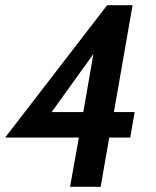

<svg xmlns="http://www.w3.org/2000/svg" viewBox="-23 -720 600 740"><path d="M479 -190H398L365 0H247L281 -190H-3L390 -700H488L416 -288H496ZM298 -288 337 -512 176 -288Z"/></svg>

Font: Cabin
Style: SemiBold Italic
Weight: 600
Designer: Pablo Impallari
Foundry: Pablo Impallari. www.impallari.com Igino Marini. www.ikern.com
Version: Version 1.005